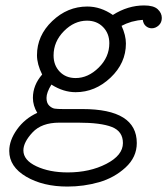

<svg xmlns="http://www.w3.org/2000/svg" viewBox="-20 -459 615 706"><path d="M14 96Q14 57 42.5 17Q71 -23 117 -44Q101 -71 101 -99Q101 -146 135 -185Q116 -223 116 -256Q116 -328 172 -381.5Q228 -435 301 -435Q350 -435 395 -404Q450 -439 510 -439Q545 -439 560 -425Q575 -411 575 -393Q575 -376 563.5 -365.5Q552 -355 538 -355Q526 -355 516.5 -363Q507 -371 505 -386L487 -384L464 -379L444 -372L427 -364Q443 -329 443 -299Q443 -227 386.5 -173.5Q330 -120 258 -120Q213 -120 169 -148Q151 -119 151 -99Q151 -80 161 -70.5Q171 -61 181.5 -59.5Q192 -58 212 -58H283Q483 -58 483 67Q483 119 441.5 157Q400 195 344 211Q288 227 228 227Q138 227 76 190.5Q14 154 14 96ZM66 94Q66 130 114 152.5Q162 175 229 175Q310 175 371 143.5Q432 112 432 67Q432 24 391.5 8Q351 -8 267 -8H198Q133 -8 99.5 28Q66 64 66 94ZM177 -255Q177 -219 199.5 -195.5Q222 -172 258 -172Q304 -172 343 -210.5Q382 -249 382 -300Q382 -336 359 -359.5Q336 -383 300 -383Q253 -383 215 -344.5Q177 -306 177 -255Z"/></svg>

Font: CMU Typewriter Text
Style: LightOblique
Weight: 200
Italic angle: -9.46001°
Version: Version 0.7.0